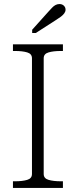

<svg xmlns="http://www.w3.org/2000/svg" viewBox="-20 -929 375 949"><path d="M138 -69V-641Q138 -663 114.5 -670Q91 -677 55 -677H44V-710H291V-677H280Q244 -677 220 -670Q196 -663 196 -641V-69Q196 -47 220 -40Q244 -33 280 -33H291V0H44V-33H55Q91 -33 114.5 -40Q138 -47 138 -69ZM218 -870 139 -782V-766H157L255 -829Q271 -839 281.5 -847Q292 -855 298 -863.5Q304 -872 304 -881Q304 -893 295.5 -901Q287 -909 274 -909Q264 -909 255 -904.5Q246 -900 237.5 -891Q229 -882 218 -870Z"/></svg>

Font: Roboto Serif 36pt ExtraLight
Style: Regular
Weight: 250
Designer: Greg Gazdowicz
Foundry: Commercial Type
Version: Version 1.008